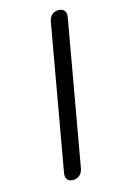

<svg xmlns="http://www.w3.org/2000/svg" viewBox="-112 -762 530 823"><g transform="rotate(-15 152.5 -350.0)"><path d="M76 -19Q76 -26 77 -30L190 -670Q193 -689 205 -699.5Q217 -710 234 -710Q248 -710 257 -702Q266 -694 266 -680Q266 -674 265 -670L152 -30Q149 -12 137 -1Q125 10 107 10Q93 10 84.5 2.5Q76 -5 76 -19Z"/></g></svg>

Font: Kodchasan
Style: Italic
Weight: 400
Italic angle: -10°
Version: Version 1.000; ttfautohint (v1.6)